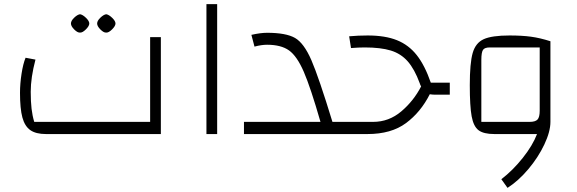

<svg xmlns="http://www.w3.org/2000/svg" viewBox="-20 -650 2799 931"><path d="M77 -200Q77 -244 84.5 -292.5Q92 -341 104 -370L152 -361Q129 -274 129 -205Q129 -157 133 -123Q137 -89 146 -59H708V-470H760V0H203Q154 0 127 -19Q100 -38 88.5 -80.5Q77 -123 77 -200ZM324 -536Q324 -549 339.5 -564Q355 -579 368 -581Q381 -579 397 -563.5Q413 -548 413 -536Q413 -524 396.5 -507.5Q380 -491 368 -492Q356 -491 340 -507Q324 -523 324 -536ZM451 -536Q451 -549 466.5 -564Q482 -579 495 -581Q508 -579 524 -563.5Q540 -548 540 -536Q540 -524 523.5 -507.5Q507 -491 495 -492Q483 -491 467 -507Q451 -523 451 -536Z M981 -630H1033V0H981Z M1639 -59V0H1163V-59H1534Q1486 -226 1453 -302Q1420 -378 1381.5 -405.5Q1343 -433 1275 -433Q1248 -433 1214 -424L1199 -481Q1243 -491 1275 -491Q1367 -491 1410.5 -466Q1454 -441 1490 -358Q1526 -275 1592 -59Z M2161 -249V-191H2086Q2078 -191 2064 -193Q2020 -106 1948.5 -53Q1877 0 1762 0H1599V-59H1789Q1866 -59 1926 -110Q1986 -161 2022 -231Q2018 -237 2015 -247Q1990 -315 1957 -352.5Q1924 -390 1875 -405Q1826 -420 1748 -420Q1720 -420 1682 -417L1673 -474Q1717 -478 1763 -478Q1848 -478 1905 -455Q1962 -432 2001 -382.5Q2040 -333 2069 -249Z M2649 -450V-59Q2649 -12 2619.5 50.5Q2590 113 2542 170Q2494 227 2441 261L2411 219Q2467 176 2515 115.5Q2563 55 2584 0H2377Q2325 0 2300.5 -18.5Q2276 -37 2267 -86Q2258 -135 2258 -237Q2258 -344 2272 -393Q2286 -442 2325.5 -460Q2365 -478 2451 -478Q2511 -478 2555 -472Q2599 -466 2649 -450ZM2548 -59Q2576 -59 2586.5 -70.5Q2597 -82 2597 -113V-420H2355Q2330 -420 2322 -408Q2314 -396 2314 -359V-59Z"/></svg>

Font: Changa ExtraLight
Style: Regular
Weight: 275
Designer: Eduardo Rodriguez Tunni
Foundry: Eduardo Rodriguez Tunni
Version: Version 2.002; ttfautohint (v1.5) -l 8 -r 50 -G 200 -x 14 -H